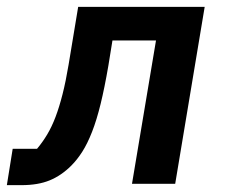

<svg xmlns="http://www.w3.org/2000/svg" viewBox="-43 -536 663 560"><path d="M-6 -102H65Q81 -121 94.5 -143.5Q108 -166 119 -195Q130 -224 139.5 -261.5Q149 -299 157 -347L185 -516H554L468 0H342L412 -418H285L273 -344Q262 -280 250.5 -233Q239 -186 225.5 -151.5Q212 -117 197 -93.5Q182 -70 165 -53Q136 -24 102 -10Q68 4 20 4H-23Z"/></svg>

Font: IBM Plex Mono SemiBold
Style: Italic
Weight: 600
Italic angle: -9°
Monospace: yes
Designer: Mike Abbink, Paul van der Laan, Pieter van Rosmalen
Foundry: Bold Monday
Version: Version 2.3